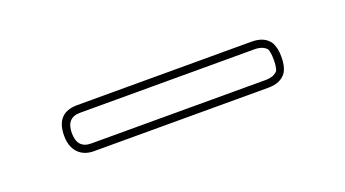

<svg xmlns="http://www.w3.org/2000/svg" viewBox="-25 46 422 235"><g transform="rotate(-20 186.5 164.0)"><path d="M45 164Q45 134 73 134H300Q317 134 324 145Q328 152 328 164Q328 176 324 183Q317 194 300 194H73Q60 194 52.5 186Q45 178 45 164ZM73 184H300Q311 184 316 178Q318 173 318 164Q318 155 316 150Q311 144 300 144H73Q55 144 55 164Q55 184 73 184Z"/></g></svg>

Font: Soda Fountain
Style: OutlineOblique
Weight: 400
Version: Version 1.0